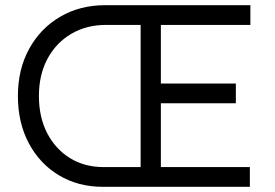

<svg xmlns="http://www.w3.org/2000/svg" viewBox="-20 -720 1058 740"><path d="M376 0Q281 0 207 -44.5Q133 -89 91 -168Q49 -247 49 -350Q49 -453 92.5 -532Q136 -611 212 -655.5Q288 -700 385 -700H945V-624H600V-398H889V-322H600V-76H943V0ZM130 -350Q130 -268 162 -206.5Q194 -145 250 -110.5Q306 -76 380 -76H522V-624H389Q313 -624 254.5 -589.5Q196 -555 163 -493.5Q130 -432 130 -350Z"/></svg>

Font: Lexend Light
Style: Regular
Weight: 300
Designer: Bonnie Shaver-Troup, Thomas Jockin
Foundry: Lexend
Version: Version 1.007; ttfautohint (v1.8.3)